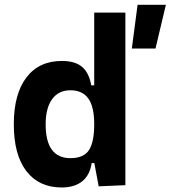

<svg xmlns="http://www.w3.org/2000/svg" viewBox="-20 -786 724 815"><path d="M241.7 9.8Q145.5 9.8 92 -59.6Q38.6 -128.9 38.6 -258.3Q38.6 -386.7 92 -457Q145.5 -527.3 242.7 -527.3Q299.3 -527.3 328.9 -501.7Q358.4 -476.1 367.2 -423.8H379.9V-732.4H512.2V0L398.9 4.9L380.4 -93.8H369.1Q361.3 -42 328.6 -16.1Q295.9 9.8 241.7 9.8ZM379.9 -258.3Q379.9 -333.5 354.7 -368.2Q329.6 -402.8 278.8 -402.8Q228.5 -402.8 201.2 -365Q173.8 -327.1 173.8 -258.3Q173.8 -114.7 278.8 -114.7Q335.4 -114.7 357.7 -148.9Q379.9 -183.1 379.9 -258.3ZM539.6 -580.1 564 -765.6H684.1L640.1 -580.1Z"/></svg>

Font: Cascadia Code PL
Style: Bold
Weight: 700
Monospace: yes
Designer: Aaron Bell
Foundry: Saja Typeworks
Version: Version 2404.023; ttfautohint (v1.8.4)